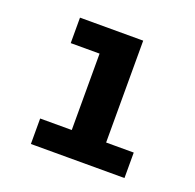

<svg xmlns="http://www.w3.org/2000/svg" viewBox="-84 -829 597 588"><g transform="rotate(20 215.0 -534.5)"><path d="M73 -327V-410H217L176 -360V-704L224 -659H82V-742H288V-360L247 -410H378V-327Z"/></g></svg>

Font: Montserrat Thin
Style: Bold
Weight: 700
Version: Version 9.000